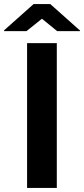

<svg xmlns="http://www.w3.org/2000/svg" viewBox="-60 -923 413 943"><path d="M-40 -770H70L146 -831L221 -770H333V-773L187 -903H105L-40 -774ZM73 0H219V-711H73Z"/></svg>

Font: Aerodynamic
Style: Regular
Weight: 500
Designer: Google
Version: Version 2.000980; 2014